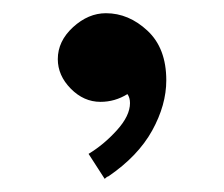

<svg xmlns="http://www.w3.org/2000/svg" viewBox="-20 -149 341 292"><path d="M139.2 123 114.7 85Q138.2 70.8 158 48.8Q177.7 26.9 177.7 7.8Q177.7 -0.5 173.8 -5.9Q154.8 5.9 132.8 5.9Q107.4 5.9 87.6 -14.2Q67.9 -34.2 67.9 -59.1Q67.9 -86.4 91.1 -107.7Q114.3 -128.9 141.1 -128.9Q175.8 -128.9 204.3 -102.3Q232.9 -75.7 232.9 -26.9Q232.9 10.7 211.4 49.6Q189.9 88.4 145 119.1Q142.6 119.6 139.2 123Z"/></svg>

Font: Trocchi
Style: Regular
Weight: 400
Designer: Vernon Adams
Foundry: Vernon Adams
Version: Version 1.101; ttfautohint (v1.8.4.7-5d5b);gftools[0.9.27]